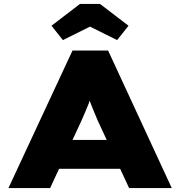

<svg xmlns="http://www.w3.org/2000/svg" viewBox="-20 -957 917 977"><path d="M23 0 349 -700H530L854 0H637L477 -344Q466 -371 457 -392Q448 -413 441 -432Q434 -451 428 -470.5Q422 -490 417 -512H457Q452 -490 445.5 -470Q439 -450 431.5 -430.5Q424 -411 415 -390.5Q406 -370 395 -344L235 0ZM181 -98 246 -245H633L672 -98ZM300 -753 242 -826 387 -937H489L634 -826L576 -753L423 -829H453Z"/></svg>

Font: Lexend Mega Black
Style: Regular
Weight: 900
Version: Version 1.007